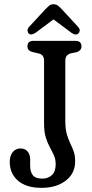

<svg xmlns="http://www.w3.org/2000/svg" viewBox="-20 -894 442 926"><path d="M342.5 -116Q342.5 -57.5 297.2 -22.8Q252 12 180.5 12Q106.5 12 66.8 -22.5Q27 -57 27 -113Q27 -142.5 41.2 -160.2Q55.5 -178 79.5 -178Q100 -178 112.8 -163.8Q125.5 -149.5 125.5 -124.5V-93.5Q125.5 -65 138.5 -48.8Q151.5 -32.5 184 -32.5Q212.5 -32.5 230.5 -49.8Q248.5 -67 248.5 -101.5Q248.5 -126 240 -145Q231.5 -164 220.5 -183.8Q209.5 -203.5 201 -230.5Q192.5 -257.5 192.5 -298.5V-601Q192.5 -629 169 -635.5L135 -643.5Q124 -647 118.2 -653Q112.5 -659 112.5 -671Q112.5 -697 142 -697H343Q373 -697 373 -671Q373 -650.5 350.5 -642.5L320.5 -636.5Q295 -629 295 -601.5V-310Q295 -272.5 302.2 -247.2Q309.5 -222 319 -202.5Q328.5 -183 335.5 -163.2Q342.5 -143.5 342.5 -116ZM358 -732.5Q345 -721 323 -737L238 -800.5L153 -737Q131 -721.5 118.5 -732.5Q113.5 -737 112.8 -746Q112 -755 120 -764L198 -848.5Q208.5 -859.5 216.8 -866.5Q225 -873.5 237.5 -873.5Q251 -873.5 259.5 -866.8Q268 -860 279 -848.5L357 -764Q365.5 -754.5 364.5 -746Q363.5 -737.5 358 -732.5Z"/></svg>

Font: Fraunces 144pt SuperSoft
Style: Regular
Weight: 400
Version: Version 1.000;[b76b70a41]